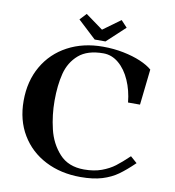

<svg xmlns="http://www.w3.org/2000/svg" viewBox="-94 -957 956 1050"><g transform="rotate(10 384.0 -432.0)"><path d="M45 -346Q45 -455.5 93 -538.5Q141 -621.5 226.5 -667Q312 -712.5 421.5 -712.5Q482 -712.5 536.2 -701.5Q590.5 -690.5 632 -672.8Q673.5 -655 697.5 -634L675.5 -435.5H609Q602.5 -502 578.2 -557Q554 -612 515.5 -644.5Q477 -677 430 -677Q341.5 -677 293.2 -635Q245 -593 228.2 -527.5Q211.5 -462 211.5 -376Q211.5 -296.5 229.8 -219.5Q248 -142.5 297.8 -87.8Q347.5 -33 435 -33Q490.5 -33 532.5 -48.5Q574.5 -64 604.5 -86.8Q634.5 -109.5 676 -149L712.5 -117Q666 -72 629.2 -45.8Q592.5 -19.5 542.8 -4.2Q493 11 423 11Q313.5 11 227.8 -33Q142 -77 93.5 -157.8Q45 -238.5 45 -346ZM369.5 -743 268.5 -837 302.5 -873.5 399.5 -803 496.5 -873.5 530.5 -837 429.5 -743Z"/></g></svg>

Font: Didactic
Style: Regular
Weight: 400
Designer: Tyler Finck
Foundry: Etcetera Type Co
Version: Version 3.007;FEAKit 1.0